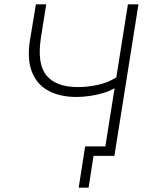

<svg xmlns="http://www.w3.org/2000/svg" viewBox="-20 -725 701 893"><path d="M392 148H346L376 -44H478L471 0H415ZM463 0 513 -315Q492 -302 460.5 -292.5Q429 -283 396.5 -278.5Q364 -274 336 -274Q259 -274 205 -303Q151 -332 128 -392Q105 -452 120 -542L147 -705H195L170 -548Q152 -427 196.5 -373.5Q241 -320 343 -320Q386 -320 433.5 -330Q481 -340 521 -365L575 -705H624L512 0Z"/></svg>

Font: Nunito Sans 7pt SemiCondensed ExtraLight
Style: Italic
Weight: 250
Width: 4
Italic angle: -9°
Designer: Vernon Adams
Foundry: Vernon Adams
Version: Version 3.101;gftools[0.9.27]